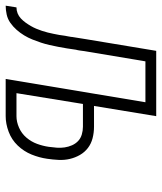

<svg xmlns="http://www.w3.org/2000/svg" viewBox="-3 -603 570 676"><g transform="rotate(90 282.0 -265.0)"><path d="M-36 0 -30 -38Q-19 -38 -9 -42Q1 -46 9 -53.5Q17 -61 23.5 -70Q30 -79 35.5 -88.5Q41 -98 45 -107.5Q49 -117 52.5 -127.5Q56 -138 58.5 -148Q61 -158 63 -168Q65 -178 67 -188.5Q69 -199 70 -209Q71 -214 72 -219.5Q73 -225 74 -231V-233Q76 -245 78 -258Q80 -271 82 -283L123 -530H353L317 -311H390Q411 -311 430.5 -306Q450 -301 465 -289.5Q480 -278 489.5 -261.5Q499 -245 503.5 -226Q508 -207 507 -186.5Q506 -166 503 -146Q499 -118 488 -91Q477 -64 456.5 -42.5Q436 -21 408 -10.5Q380 0 353 0H222L304 -492H160L124 -277Q123 -270 122 -262Q121 -254 119 -247Q117 -232 114.5 -216.5Q112 -201 109 -185.5Q106 -170 102.5 -154.5Q99 -139 94 -124Q89 -109 83 -94Q77 -79 68.5 -65Q60 -51 49 -38.5Q38 -26 24.5 -16.5Q11 -7 -5 -3.5Q-21 0 -36 0ZM272 -38H353Q373 -38 393.5 -47Q414 -56 428.5 -73Q443 -90 450.5 -110.5Q458 -131 461 -152Q463 -166 464 -180Q465 -194 463 -207.5Q461 -221 455.5 -233.5Q450 -246 440.5 -255Q431 -264 417.5 -268Q404 -272 390 -272H310Z"/></g></svg>

Font: Iosevka Curly XLtExObl
Style: Regular
Weight: 200
Width: 7
Italic angle: -9°
Monospace: yes
Designer: Belleve Invis
Foundry: Belleve Invis
Version: Version 11.0.1; ttfautohint (v1.8.3)